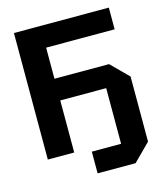

<svg xmlns="http://www.w3.org/2000/svg" viewBox="-122 -793 884 1026"><g transform="rotate(-15 319.5 -280.0)"><path d="M52 0V-700H577V-580H198V-408H500L594 -314V46L500 140H290V20H452V-288H198V0Z"/></g></svg>

Font: Tektur SemiBold
Style: Regular
Weight: 600
Designer: Adam Jagosz
Foundry: Adam Jagosz
Version: Version 1.005;gftools[0.9.30]